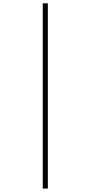

<svg xmlns="http://www.w3.org/2000/svg" viewBox="-20 -846 540 1142"><path d="M234.4 275.4V-826.2H264.6V275.4Z"/></svg>

Font: GenEi Gothic M ExtraLight
Style: Regular
Weight: 200
Designer: o_tamon (Modified); [Source Han Sans]
Ryoko NISHIZUKA  (kana & ideographs); Paul D. Hunt (Latin, Greek & Cyrillic); Wenl
Version: Version 1.1a;Original Version 1.004